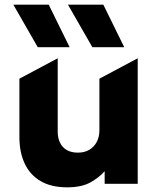

<svg xmlns="http://www.w3.org/2000/svg" viewBox="-20 -787 678 822"><path d="M268.1 15Q198.4 15 152.9 -12.2Q107.5 -39.4 85.3 -87.7Q63.1 -136 63.1 -199.8V-450L227.1 -537.5V-224.2Q227.1 -182.2 249.4 -157.9Q271.6 -133.5 314.1 -133.5Q341.5 -133.5 362.2 -145.7Q382.9 -157.9 394.2 -179.4Q405.6 -201 405.6 -229.5V-450L569.6 -537.5V0H428.1V-54Q403.6 -26.2 366.1 -5.6Q328.5 15 268.1 15ZM375.4 -585 270.9 -767H422.4L511.9 -585ZM141.6 -585 37.1 -767H188.6L278.1 -585Z"/></svg>

Font: Geologica-Sharp
Style: Regular
Weight: 100
Designer: Sindre Bremnes, Frode Helland
Foundry: Monokrom Skriftforlag AS
Version: Version 1.010;gftools[0.9.28]